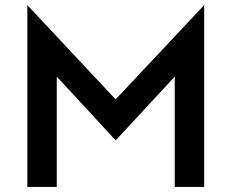

<svg xmlns="http://www.w3.org/2000/svg" viewBox="-20 -738 914 758"><path d="M87.9 -717.8Q174.8 -625 436.5 -345.7Q524.4 -439.5 786.1 -717.8Q786.1 -538.1 786.1 0Q756.8 0 669.9 0Q669.9 -109.4 669.9 -435.5Q611.3 -373 436.5 -183.6Q378.9 -247.1 204.1 -435.5Q204.1 -327.1 204.1 0Q174.8 0 87.9 0Q87.9 -179.7 87.9 -717.8Z"/></svg>

Font: SSportsD
Style: Medium
Weight: 400
Designer: Swiss Typefaces
Version: Version 1.000